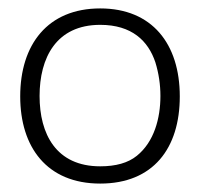

<svg xmlns="http://www.w3.org/2000/svg" viewBox="-20 -426 490 456"><path d="M218 10C344 10 407 -74 407 -197C407 -322 341 -406 218 -406C93 -406 28 -320 28 -197C28 -77 91 10 218 10ZM218 -31C113 -31 74 -108 74 -198C74 -288 113 -367 218 -367C293 -367 332 -329 349 -278C357 -252 361 -225 361 -198C361 -145 346 -89 305 -56C284 -39 255 -31 218 -31Z"/></svg>

Font: OSH Darker Grotesque
Style: Regular
Weight: 400
Designer: Gabriel Lam
Foundry: TypeRant
Version: Version 1.000;Glyphs 3.1.1 (3148)